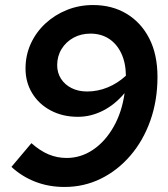

<svg xmlns="http://www.w3.org/2000/svg" viewBox="-20 -731 665 762"><path d="M349.4 -711Q424.9 -711 482.4 -676.4Q539.9 -641.9 572.5 -578.2Q605 -514.6 605 -425.7Q605 -332.2 576.6 -252.2Q548.2 -172.3 497.3 -113.3Q446.5 -54.3 379.8 -21.6Q313.2 11 236 11Q173.3 11 119.8 -9.8Q66.4 -30.6 25.4 -68.7L104.7 -162.8Q138.4 -132.8 172.5 -118.4Q206.6 -104.1 244.3 -104.1Q300.9 -104.1 349.1 -136.6Q397.3 -169.1 430.5 -227.2Q463.8 -285.3 474.5 -361.6Q436.8 -316.3 388.9 -291.9Q341 -267.4 289 -267.4Q229 -267.4 181.8 -292.3Q134.6 -317.1 107.9 -360.8Q81.3 -404.4 81.3 -458.6Q81.3 -512.4 102.4 -558.1Q123.4 -603.8 160.6 -638.1Q197.7 -672.4 246.1 -691.7Q294.4 -711 349.4 -711ZM339 -597.6Q301.7 -597.6 271.8 -581.3Q241.9 -564.9 224.4 -536.5Q206.9 -508 206.9 -472.4Q206.9 -442.3 222 -418.6Q237.1 -394.9 264 -381.4Q290.9 -367.9 325.6 -367.9Q367.9 -367.9 407.5 -384.2Q447.1 -400.5 479.7 -430.6Q479 -483 460.8 -520.5Q442.7 -557.9 411.5 -577.8Q380.3 -597.6 339 -597.6Z"/></svg>

Font: Red Hat Display VF
Style: Italic
Weight: 300
Italic angle: -12°
Designer: Pentagram, MCKL
Foundry: Pentagram, MCKL
Version: Version 1.023